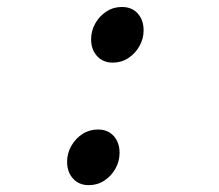

<svg xmlns="http://www.w3.org/2000/svg" viewBox="-20 -529 640 561"><path d="M309.6 -346Q281 -346 263.6 -365.2Q246.2 -384.3 246.2 -414.1Q246.2 -439.2 258.4 -460.6Q270.5 -482 290.8 -495.3Q311 -508.6 336.2 -508.6Q365.4 -508.6 382.5 -489.5Q399.6 -470.4 399.6 -440.5Q399.6 -415.8 387.4 -394.2Q375.3 -372.7 355 -359.3Q334.8 -346 309.6 -346ZM239.5 12Q210.9 12 193.5 -7.1Q176.1 -26.2 176.1 -56.1Q176.1 -81.2 188.3 -102.6Q200.4 -124 220.6 -137.3Q240.9 -150.6 266.1 -150.6Q295.3 -150.6 312.4 -131.5Q329.4 -112.3 329.4 -82.5Q329.4 -57.8 317.3 -36.2Q305.2 -14.6 284.9 -1.3Q264.7 12 239.5 12Z"/></svg>

Font: SourceCodeVF
Style: Italic
Weight: 200
Italic angle: -11°
Monospace: yes
Designer: Paul D. Hunt, Teo Tuominen
Foundry: Adobe
Version: Version 1.026;hotconv 1.1.0;makeotfexe 2.6.0